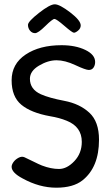

<svg xmlns="http://www.w3.org/2000/svg" viewBox="-20 -872 499 892"><path d="M355 -754Q355 -740 343 -730Q331 -720 323.5 -720Q316 -720 279 -752Q242 -784 233 -784Q224 -784 190.5 -751Q157 -718 143 -718Q129 -718 119.5 -729.5Q110 -741 110 -756.5Q110 -772 161 -812Q212 -852 234.5 -852Q257 -852 306 -814.5Q355 -777 355 -754ZM266 -662Q331 -662 376.5 -640Q422 -618 422 -584Q422 -569 414.5 -558Q407 -547 392.5 -547Q378 -547 330 -569.5Q282 -592 242.5 -592Q203 -592 161 -567Q119 -542 119 -506Q119 -457 170 -434Q208 -417 279 -403.5Q350 -390 395 -348.5Q440 -307 440 -223Q440 -95 363 -34Q320 0 241.5 0Q163 0 85 -43Q34 -70 34 -97Q34 -107 42.5 -119Q51 -131 66 -139Q81 -147 93.5 -141.5Q106 -136 134 -122Q162 -108 175 -103Q217 -87 254 -87Q291 -87 325.5 -123.5Q360 -160 360 -213Q360 -283 290 -311Q256 -325 213 -332Q124 -348 79 -385.5Q34 -423 34 -499Q34 -575 99 -618.5Q164 -662 266 -662Z"/></svg>

Font: Patrick Hand SC
Style: Regular
Weight: 400
Designer: Patrick Wagesreiter
Foundry: Patrick Wagesreiter
Version: Version 1.003;PS 001.003;hotconv 1.0.70;makeotf.lib2.5.58329